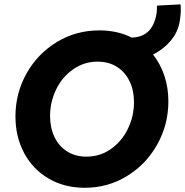

<svg xmlns="http://www.w3.org/2000/svg" viewBox="-20 -870 865 897"><path d="M52.2 -326.2Q52.2 -434.1 103.8 -526.4Q155.3 -618.7 245.1 -673.3Q335 -728 443.8 -728Q529.3 -728 595.7 -694.3Q644 -696.3 671.9 -722.4Q699.7 -748.5 710 -799.3Q713.4 -813 713.4 -843.8L823.2 -849.6Q824.7 -838.9 824.7 -826.2Q824.7 -796.9 818.4 -763.7Q809.1 -716.3 775.6 -677.5Q742.2 -638.7 694.8 -615.2Q729.5 -571.8 748 -515.9Q766.6 -460 766.6 -396.5Q766.6 -288.1 714.8 -195.3Q663.1 -102.5 573.5 -47.6Q483.9 7.3 376 7.3Q280.8 7.3 207 -35.9Q133.3 -79.1 92.8 -155Q52.2 -231 52.2 -326.2ZM606 -392.6Q606 -447.3 585.4 -490.2Q564.9 -533.2 526.6 -557.6Q488.3 -582 436 -582Q372.6 -582 321.5 -546.1Q270.5 -510.3 242.2 -451.9Q213.9 -393.6 213.9 -328.1Q213.9 -273.4 234.4 -230.2Q254.9 -187 293.5 -162.6Q332 -138.2 383.8 -138.2Q447.8 -138.2 498.5 -174.1Q549.3 -210 577.6 -268.6Q606 -327.1 606 -392.6Z"/></svg>

Font: Reddit Sans Vanilla ExtraBold
Style: Italic
Weight: 800
Italic angle: -11.25°
Designer: Stephen Hutchings
Version: Version 1.013